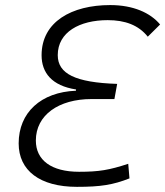

<svg xmlns="http://www.w3.org/2000/svg" viewBox="-20 -723 648 753"><path d="M412.1 -703.1C261.2 -703.1 143.1 -637.7 143.1 -506.3C143.1 -438 183.1 -386.7 278.3 -372.1L277.8 -367.2C140.6 -361.8 53.2 -281.7 53.2 -160.6C53.2 -54.2 136.2 9.8 281.7 9.8C375 9.8 423.3 2 487.8 -23.4L482.9 -80.6C408.2 -56.2 369.1 -49.3 290 -49.3C181.6 -49.3 120.6 -94.7 120.6 -171.9C120.6 -272 210.4 -334.5 338.9 -334.5H428.7L439.5 -394C275.4 -399.4 206.5 -433.6 206.5 -506.8C206.5 -597.2 292.5 -644 402.3 -644C470.7 -644 523.4 -624.5 559.6 -579.1L607.9 -627C569.3 -673.3 502 -703.1 412.1 -703.1Z"/></svg>

Font: Cascadia Code NF Light
Style: Italic
Weight: 300
Italic angle: -10°
Monospace: yes
Designer: Aaron Bell
Foundry: Saja Typeworks
Version: Version 2404.023